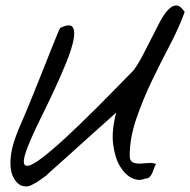

<svg xmlns="http://www.w3.org/2000/svg" viewBox="-20 -672 686 693"><path d="M17.6 -82Q17.6 -119.1 29.3 -156.2Q41 -193.4 56.6 -227.5Q63.5 -243.2 75.7 -272.5Q87.9 -301.8 102.5 -337.9Q117.2 -374 132.3 -412.1Q147.5 -450.2 160.6 -483.4Q173.8 -516.6 183.6 -540.5Q193.4 -564.5 197.3 -571.3Q232.4 -587.9 242.2 -574.2Q252 -560.5 245.1 -526.9Q238.3 -493.2 219.2 -446.3Q200.2 -399.4 177.2 -350.1Q154.3 -300.8 131.3 -254.4Q108.4 -208 94.7 -176.8Q69.3 -120.1 66.4 -95.7Q63.5 -71.3 80.6 -73.7Q97.7 -76.2 132.3 -102.5Q167 -128.9 216.3 -174.3Q265.6 -219.7 327.6 -281.7Q389.6 -343.8 461.9 -418Q478.5 -440.4 494.6 -471.2Q510.7 -502 526.4 -533.2Q542 -564.5 556.6 -592.3Q571.3 -620.1 586.4 -636.2Q601.6 -652.3 616.2 -652.3Q630.9 -652.3 646.5 -628.9Q627 -574.2 593.8 -510.7Q560.5 -447.3 527.8 -379.4Q495.1 -311.5 471.7 -242.7Q448.2 -173.8 448.2 -109.4Q448.2 -91.8 459 -86.4Q469.7 -81.1 484.4 -81.5Q499 -82 515.1 -83.5Q531.2 -85 543 -80.1Q538.1 -71.3 535.2 -62Q532.2 -52.7 528.3 -44.9Q524.4 -37.1 519 -32.2Q513.7 -27.3 502.9 -27.3Q483.4 -17.6 458.5 -28.3Q433.6 -39.1 414.6 -69.3Q395.5 -99.6 388.7 -148.9Q381.8 -198.2 399.4 -265.6Q389.6 -256.8 370.1 -239.3Q350.6 -221.7 325.2 -199.2Q299.8 -176.8 272.5 -151.9Q245.1 -127 220.2 -104.5Q195.3 -82 175.3 -64.5Q155.3 -46.9 146.5 -38.1Q141.6 -35.2 132.8 -28.3Q124 -21.5 113.8 -15.1Q103.5 -8.8 93.3 -3.9Q83 1 76.2 1Q59.6 1 48.8 -6.8Q38.1 -14.6 30.8 -27.3Q23.4 -40 20.5 -54.2Q17.6 -68.4 17.6 -82Z"/></svg>

Font: La Belle Aurore
Style: Regular
Weight: 400
Version: Version 1.001 2001